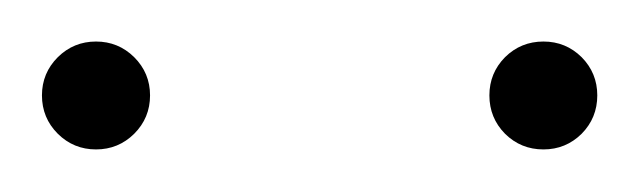

<svg xmlns="http://www.w3.org/2000/svg" viewBox="-25 -681 306 92"><path d="M253.7 -616.9Q246.1 -609.4 235.4 -609.4Q224.6 -609.4 217 -616.9Q209.5 -624.5 209.5 -635.3Q209.5 -646 217 -653.6Q224.6 -661.1 235.4 -661.1Q246.1 -661.1 253.7 -653.6Q261.2 -646 261.2 -635.3Q261.2 -624.5 253.7 -616.9ZM39.3 -616.9Q31.7 -609.4 21 -609.4Q10.3 -609.4 2.7 -616.9Q-4.9 -624.5 -4.9 -635.3Q-4.9 -646 2.7 -653.6Q10.3 -661.1 21 -661.1Q31.7 -661.1 39.3 -653.6Q46.9 -646 46.9 -635.3Q46.9 -624.5 39.3 -616.9Z"/></svg>

Font: Spartan MB ExtLt
Style: Regular
Weight: 200
Designer: Matt Bailey, Mirko Velimirovic
Foundry: Matt Bailey
Version: Version 1.005